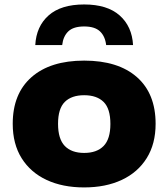

<svg xmlns="http://www.w3.org/2000/svg" viewBox="-20 -829 754 860"><path d="M357 10.5Q260.5 10.5 188.8 -23Q117 -56.5 77 -120.2Q37 -184 37 -274.5Q37 -409.5 121.2 -483.5Q205.5 -557.5 357 -557.5Q509 -557.5 593 -483.8Q677 -410 677 -274.5Q677 -184.5 637.2 -120.8Q597.5 -57 525.5 -23.2Q453.5 10.5 357 10.5ZM357 -144Q413.5 -144 444 -175Q474.5 -206 474.5 -274Q474.5 -342.5 444 -372.5Q413.5 -402.5 357 -402.5Q300.5 -402.5 270.2 -372.5Q240 -342.5 240 -274.5Q240 -206.5 270.2 -175.2Q300.5 -144 357 -144ZM138 -627Q142.5 -711 197.8 -760Q253 -809 357 -809Q460.5 -809 516 -759.8Q571.5 -710.5 576 -627H455.5Q451 -666.5 427.8 -688.5Q404.5 -710.5 357 -710.5Q309 -710.5 286 -688.5Q263 -666.5 258.5 -627Z"/></svg>

Font: Encode Sans Expanded Expanded ExtraBold
Style: Regular
Weight: 800
Width: 7
Designer: Multiple Designers
Foundry: Impallari Type
Version: Version 3.000; ttfautohint (v1.8.3) -l 8 -r 50 -G 200 -x 14 